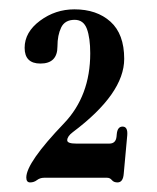

<svg xmlns="http://www.w3.org/2000/svg" viewBox="-20 -733 330 403"><path d="M140.1 -431.6H209.5Q223.1 -431.6 224.6 -446.3L225.1 -451.7Q226.6 -467.3 237.3 -467.3Q248.5 -467.3 247.1 -449.2L239.7 -368.2Q238.3 -350.1 226.6 -350.1Q218.8 -350.1 214.8 -355Q210.9 -359.9 204.6 -359.9H72.8Q64 -359.9 57.6 -355Q51.3 -350.1 43.2 -350.1Q35.2 -350.1 35.2 -360.4Q35.2 -391.6 114.3 -474.1Q169.4 -531.7 169.4 -621.1Q169.4 -653.3 162.4 -672.4Q155.3 -691.4 136.7 -691.4Q116.2 -691.4 108.4 -675.3Q100.6 -659.2 100.6 -635.7Q100.6 -599.6 64.9 -599.6Q31.7 -599.6 31.7 -632.6Q31.7 -665.5 64 -689.5Q96.2 -713.4 136.2 -713.4Q183.1 -713.4 211.9 -687.5Q240.7 -661.6 240.7 -609.4Q240.7 -536.6 132.8 -455.6Q121.1 -446.8 121.1 -438.5Q121.1 -431.6 140.1 -431.6Z"/></svg>

Font: UnifrakturMaguntia16
Style: Book
Weight: 400
Designer: j. 'mach' wust, Gerrit Ansmann, Georg Duffner, based on a font by Peter Wiegel, original typeface by Carl Albert Fahrenw
Version: Version 2017-03-19